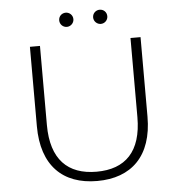

<svg xmlns="http://www.w3.org/2000/svg" viewBox="-58 -911 908 970"><g transform="rotate(-5 396.5 -425.5)"><path d="M311 -784C291 -784 275 -800 275 -820C275 -841 291 -856 311 -856C330 -856 347 -841 347 -820C347 -800 330 -784 311 -784ZM483 -784C464 -784 447 -800 447 -820C447 -841 464 -856 483 -856C503 -856 519 -841 519 -820C519 -800 503 -784 483 -784ZM396 5C222 5 116 -97 116 -297C116 -297 116 -700 116 -700C116 -700 167 -700 167 -700C167 -700 167 -299 167 -299C167 -124 251 -42 397 -42C543 -42 626 -124 626 -299C626 -299 626 -700 626 -700C626 -700 677 -700 677 -700C677 -700 677 -297 677 -297C677 -97 570 5 396 5Z"/></g></svg>

Font: TamingNoise
Style: Regular
Weight: 500
Designer: Julieta Ulanovsky
Foundry: Julieta Ulanovsky
Version: ""